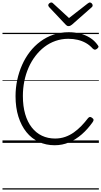

<svg xmlns="http://www.w3.org/2000/svg" viewBox="-20 -1149 815 1544"><path d="M420 19Q350 19 292 -8Q234 -35 192.5 -86.5Q151 -138 128 -211Q105 -284 105 -375Q105 -442 118.5 -505.5Q132 -569 157.5 -626.5Q183 -684 220 -732Q257 -780 305 -815.5Q353 -851 410 -870.5Q467 -890 533 -890Q581 -890 624 -879Q667 -868 703.5 -845.5Q740 -823 766 -786Q774 -777 771.5 -770Q769 -763 758 -755Q749 -749 742 -749.5Q735 -750 725 -759Q701 -786 671 -803Q641 -820 605.5 -828.5Q570 -837 529 -837Q475 -837 426.5 -820Q378 -803 337.5 -772Q297 -741 264.5 -698.5Q232 -656 209.5 -604.5Q187 -553 175.5 -495.5Q164 -438 164 -377Q164 -295 182.5 -231.5Q201 -168 235.5 -124Q270 -80 317.5 -57.5Q365 -35 423 -35Q466 -35 503.5 -48Q541 -61 573.5 -84Q606 -107 634.5 -136.5Q663 -166 688 -199Q696 -208 703.5 -208.5Q711 -209 721 -201Q732 -193 732.5 -186Q733 -179 726 -168Q686 -111 638 -69Q590 -27 535.5 -4Q481 19 420 19ZM703 -1129Q711 -1129 718 -1121.5Q725 -1114 725 -1106Q725 -1102 724 -1099Q723 -1096 719 -1092L559 -951Q552 -946 546 -942.5Q540 -939 531 -939Q523 -939 518 -942.5Q513 -946 507 -952L374 -1093Q371 -1097 369.5 -1101Q368 -1105 368 -1107Q368 -1116 376.5 -1122.5Q385 -1129 392 -1129Q398 -1129 401.5 -1126.5Q405 -1124 409 -1120L535 -1004L684 -1120Q690 -1124 694 -1126.5Q698 -1129 703 -1129ZM0 365H775V375H0ZM0 -20H775V0H0ZM0 -505H775V-500H0ZM0 -885H775V-875H0Z"/></svg>

Font: Playwrite GB S Guides
Style: Italic
Weight: 400
Italic angle: -7.01216°
Designer: Veronika Burian, José Scaglione
Foundry: TypeTogether
Version: Version 1.002